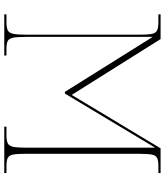

<svg xmlns="http://www.w3.org/2000/svg" viewBox="42 -796 754 877"><g transform="rotate(90 418.5 -357.0)"><path d="M45 0V-10H81Q106 -10 118 -16Q130 -22 134 -41.5Q138 -61 138 -102V-615Q138 -654 134.5 -673Q131 -692 118.5 -698Q106 -704 80 -704H45V-714H158L413 -308L657 -714H770V-704H738Q713 -704 701 -698Q689 -692 685.5 -673Q682 -654 682 -615V-98Q682 -59 685.5 -40.5Q689 -22 701 -16Q713 -10 738 -10H770V0H558V-10H597Q622 -10 634 -16Q646 -22 650 -40.5Q654 -59 654 -98V-689L407 -277H399L148 -678V-102Q148 -61 151.5 -41.5Q155 -22 166.5 -16Q178 -10 202 -10H233V0Z"/></g></svg>

Font: Noto Serif Display SemiCondensed Thin
Style: Regular
Weight: 100
Width: 4
Designer: Monotype Design Team
Foundry: Monotype Imaging Inc.
Version: Version 2.009